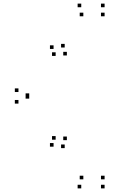

<svg xmlns="http://www.w3.org/2000/svg" viewBox="-20 -831 660 1061"><path d="M349.5 -524.5V-544.5H329.5V-524.5ZM337.5 -568.5V-588.5H317.5V-568.5ZM440.5 -741V-761H420.5V-741ZM558 -741V-761H538V-741ZM558 -791V-811H538V-791ZM429 -791V-811H409V-791ZM276 -560.5V-580.5H256V-560.5ZM287.5 -522V-542H267.5V-522ZM82 -322.5V-342.5H62V-322.5ZM82 -258.5V-278.5H62V-258.5ZM287.5 -59V-79H267.5V-59ZM276 -20.5V-40.5H256V-20.5ZM429 210V190H409V210ZM558 210V190H538V210ZM558 160V140H538V160ZM440.5 160V140H420.5V160ZM337.5 -12.5V-32.5H317.5V-12.5ZM349.5 -56.5V-76.5H329.5V-56.5ZM141.5 -295V-315H121.5V-295ZM141.5 -286V-306H121.5V-286Z"/></svg>

Font: Monaspace Xenon Dots Var
Style: Regular
Weight: 400
Designer: Riley Cran and the Lettermatic Team
Version: Version 1.100 (Monaspace Xenon Dots)